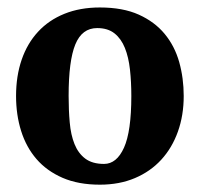

<svg xmlns="http://www.w3.org/2000/svg" viewBox="-20 -488 540 519"><path d="M23.4 -228.5Q23.4 -282.7 38.6 -326.7Q53.7 -370.6 82.8 -402.1Q111.8 -433.6 154.1 -450.7Q196.3 -467.8 250 -467.8Q312 -467.8 355 -448.5Q397.9 -429.2 425 -396.5Q452.1 -363.8 464.4 -320.3Q476.6 -276.9 476.6 -228.5Q476.6 -176.3 460.9 -132.3Q445.3 -88.4 416 -56.4Q386.7 -24.4 344.7 -6.6Q302.7 11.2 250 11.2Q191.9 11.2 149.2 -7.3Q106.4 -25.9 78.6 -58.1Q50.8 -90.3 37.1 -134Q23.4 -177.7 23.4 -228.5ZM165.5 -228.5Q165.5 -190.4 168.5 -157Q171.4 -123.5 181.4 -98.6Q191.4 -73.7 210.4 -59.3Q229.5 -44.9 261.2 -44.9Q295.4 -44.9 315.2 -88.9Q335 -132.8 335 -228.5Q335 -266.6 331.3 -300Q327.6 -333.5 317.6 -358.4Q307.6 -383.3 289.6 -397.7Q271.5 -412.1 242.7 -412.1Q201.7 -412.1 183.6 -367.9Q165.5 -323.7 165.5 -228.5Z"/></svg>

Font: PT Astra Serif
Style: Bold
Weight: 700
Designer: A.Korolkova, I. Chaeva
Foundry: ParaType Ltd
Version: Version 1.002